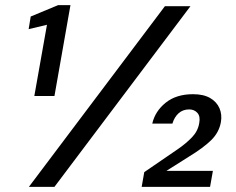

<svg xmlns="http://www.w3.org/2000/svg" viewBox="-20 -724 916 744"><path d="M113 -352 162 -628 91 -611 99 -660 205 -704H253L191 -352ZM92 0 619 -700H718L191 0ZM529 0 539 -57 669 -146Q701 -168 724 -192Q747 -216 752 -247Q757 -273 745 -286.5Q733 -300 713 -300Q689 -300 672.5 -285.5Q656 -271 648 -245H570Q581 -293 622 -326Q663 -359 728 -359Q769 -359 794.5 -344Q820 -329 830.5 -304.5Q841 -280 836 -251Q829 -211 798.5 -181Q768 -151 712 -117L625 -62H805L794 0Z"/></svg>

Font: DM Sans 28pt Medium
Style: Italic
Weight: 500
Italic angle: -10°
Version: Version 4.004;gftools[0.9.30]